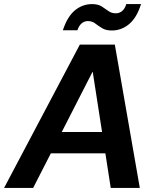

<svg xmlns="http://www.w3.org/2000/svg" viewBox="-46 -918 765 938"><path d="M-26 0 344 -700H515L637 0H495L407 -567H406L116 0ZM108 -169 162 -273H531L547 -169ZM261 -770Q283 -837 320 -867.5Q357 -898 404 -898Q433 -898 451 -886.5Q469 -875 484 -864Q499 -853 520 -853Q537 -853 550.5 -864Q564 -875 571 -898H643Q622 -831 584.5 -800Q547 -769 500 -769Q471 -769 452.5 -780.5Q434 -792 419 -803.5Q404 -815 383 -815Q366 -815 353 -804Q340 -793 332 -770Z"/></svg>

Font: DM Sans 28pt
Style: Bold Italic
Weight: 700
Italic angle: -10°
Version: Version 4.004;gftools[0.9.30]